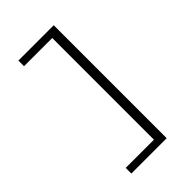

<svg xmlns="http://www.w3.org/2000/svg" viewBox="-291 -902 1203 1203"><g transform="rotate(-45 310.0 -300.5)"><path d="M123.5 200V150H396L373.5 167.5V-768.5L396 -751H123.5V-801H436.5V200Z"/></g></svg>

Font: Monaspace Argon Var
Style: Regular
Weight: 400
Designer: Riley Cran and the Lettermatic Team
Version: Version 1.000 (Monaspace Argon Var)